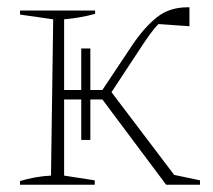

<svg xmlns="http://www.w3.org/2000/svg" viewBox="-20 -507 585 527"><path d="M35 0V-10Q54 -16 76 -20Q98 -24 120 -25L126 -454L35 -467V-478H241V-469Q202 -458 156 -454V-260H203V-374H228V-260H261L343 -383Q376 -432 410.5 -459.5Q445 -487 495 -487H500V-435L415 -441Q403 -429 390.5 -411.5Q378 -394 365 -374L286 -254L458 -27L529 -12V0H436L261 -234H228V-123H203V-234H156V-25L240 -12V0Z"/></svg>

Font: Piazzolla Thin
Style: Regular
Weight: 100
Designer: Juan Pablo del Peral
Foundry: Huerta Tipografica
Version: Version 1.330